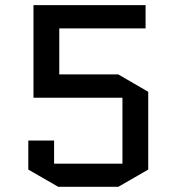

<svg xmlns="http://www.w3.org/2000/svg" viewBox="-20 -720 685 745"><path d="M210 -609.9V-431.2H439L555.2 -363.8V-62L439 4.9H206.1L89.8 -62V-174.8H189.9V-85H455.1V-340.8H109.9V-700.2H544.9V-609.9Z"/></svg>

Font: Quantico
Style: Regular
Weight: 400
Designer: Matt Desmond
Foundry: MADtype
Version: Version 2.002